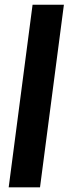

<svg xmlns="http://www.w3.org/2000/svg" viewBox="-20 -800 306 820"><path d="M252.9 -779.8 150.9 0H17.1L119.1 -779.8Z"/></svg>

Font: Cooper Hewitt
Style: Semibold Italic
Weight: 710
Designer: Village Type and Design LLC
Foundry: Cooper Hewitt Smithsonian Design Museum
Version: 1.000